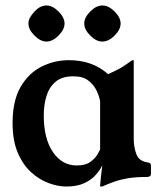

<svg xmlns="http://www.w3.org/2000/svg" viewBox="-20 -671 585 702"><path d="M469 -163Q469 -132 479 -106.5Q489 -81 521 -77Q532 -76 532 -65V-36Q532 -24 518 -24Q475 -24 446.5 -19Q418 -14 397 -6.5Q376 1 356 10Q355 11 350 11H348Q346 11 346 8Q346 3 348.5 -19Q351 -41 354 -67Q347 -51 331 -32.5Q315 -14 288.5 -1.5Q262 11 222 11Q192 11 158 -1.5Q124 -14 94 -41Q64 -68 45 -112.5Q26 -157 26 -221Q26 -303 55.5 -353.5Q85 -404 132 -427.5Q179 -451 232 -451Q318 -451 375 -400Q398 -410 414 -418.5Q430 -427 442 -436Q447 -439 451.5 -442.5Q456 -446 462 -450Q464 -451 465 -451Q466 -451 466 -451H467Q469 -451 469 -449ZM346 -301Q343 -319 333 -340Q323 -361 303 -376.5Q283 -392 248 -392Q206 -392 182.5 -371.5Q159 -351 149.5 -318.5Q140 -286 140 -249Q140 -164 173.5 -115Q207 -66 261 -66Q293 -66 311 -79.5Q329 -93 337 -107.5Q345 -122 346 -124ZM150 -651Q172 -651 194 -629Q216 -607 216 -585Q216 -563 194 -541Q172 -519 150 -519Q128 -519 106 -541Q84 -563 84 -585Q84 -597 89.5 -606.5Q95 -616 106 -629Q127 -651 150 -651ZM354 -651Q377 -651 399 -629Q421 -607 421 -585Q421 -563 399 -541Q377 -519 354 -519Q332 -519 310 -541Q288 -563 288 -585Q288 -607 310 -629Q332 -651 354 -651Z"/></svg>

Font: Young Serif
Style: Regular
Weight: 400
Designer: Bastien Sozeau
Foundry: NBR — Bastien Sozeau
Version: Version 3.004; ttfautohint (v1.8.4.7-5d5b);gftools[0.9.33]